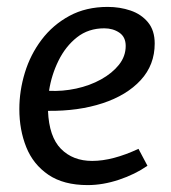

<svg xmlns="http://www.w3.org/2000/svg" viewBox="-20 -523 494 556"><path d="M292 -503Q327 -503 358 -492.5Q389 -482 408.5 -458.5Q428 -435 428 -397Q428 -335 387.5 -291Q347 -247 277 -224Q207 -201 119 -202Q122 -127 156.5 -92Q191 -57 247 -57Q306 -57 381 -92L407 -43Q371 -18 324.5 -2.5Q278 13 234 13Q164 13 120 -17Q76 -47 56 -97Q36 -147 36 -207Q36 -260 52 -312.5Q68 -365 100.5 -408Q133 -451 181 -477Q229 -503 292 -503ZM282 -441Q236 -441 203 -415Q170 -389 149.5 -347.5Q129 -306 122 -260Q161 -258 200.5 -266.5Q240 -275 272.5 -293Q305 -311 324.5 -335.5Q344 -360 344 -390Q344 -416 325.5 -428.5Q307 -441 282 -441Z"/></svg>

Font: Rosario Light
Style: Italic
Weight: 300
Italic angle: -8.05°
Designer: Hector Gatti
Foundry: Omnibus Type
Version: Version 1.101; ttfautohint (v1.8.1.43-b0c9)